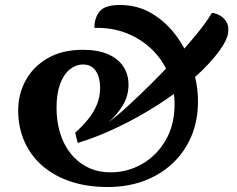

<svg xmlns="http://www.w3.org/2000/svg" viewBox="-20 -736 952 771"><path d="M412 15Q330 15 264 -7Q198 -29 151 -69.5Q104 -110 78.5 -167Q53 -224 53 -293Q53 -358 83 -413Q113 -468 171 -502Q229 -536 313 -536Q374 -536 414.5 -518Q455 -500 475.5 -468.5Q496 -437 496 -396Q496 -350 472.5 -312Q449 -274 416.5 -245.5Q384 -217 356 -200L362 -213Q378 -217 412 -242Q446 -267 490.5 -307.5Q535 -348 584.5 -397Q634 -446 681.5 -497.5Q729 -549 768.5 -597.5Q808 -646 831 -684Q843 -684 860 -675.5Q877 -667 888.5 -649.5Q900 -632 896 -603.5Q892 -575 863 -535Q823 -479 758.5 -422.5Q694 -366 615 -315.5Q536 -265 452.5 -225Q369 -185 292 -162L282 -203Q312 -230 334.5 -258Q357 -286 369.5 -317Q382 -348 382 -383Q382 -424 365 -450.5Q348 -477 313 -477Q285 -477 260.5 -457.5Q236 -438 221.5 -399Q207 -360 207 -303Q207 -250 221 -203Q235 -156 263 -120.5Q291 -85 331.5 -64.5Q372 -44 425 -44Q492 -44 550.5 -77.5Q609 -111 645 -172.5Q681 -234 681 -317Q681 -382 657 -439Q633 -496 589.5 -538Q546 -580 487.5 -603Q429 -626 359 -624Q359 -664 380 -690Q401 -716 462 -716Q533 -716 590.5 -681.5Q648 -647 689.5 -590Q731 -533 753 -464.5Q775 -396 775 -328Q775 -252 748.5 -189Q722 -126 673 -80Q624 -34 558 -9.5Q492 15 412 15Z"/></svg>

Font: Arima Thin
Style: Regular
Weight: 100
Designer: Joana Correia and Natanael Gama
Foundry: NDISCOVER
Version: Version 1.101;gftools[0.9.23]